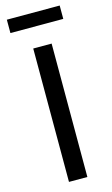

<svg xmlns="http://www.w3.org/2000/svg" viewBox="-131 -910 557 958"><g transform="rotate(-15 147.5 -431.0)"><path d="M195 0H100V-689H195ZM10 -793V-862H283V-793Z"/></g></svg>

Font: FiraGOUPP
Style: Medium
Weight: 400
Designer: bBox Type
Foundry: bBox Type GmbH
Version: Version 1.001